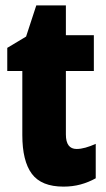

<svg xmlns="http://www.w3.org/2000/svg" viewBox="-20 -750 394 714"><path d="M265 -196Q280 -196 298 -201Q316 -206 336 -215V-87Q309 -72 279.5 -64Q250 -56 216 -56Q134 -56 98.5 -103.5Q63 -151 63 -248V-486H7V-572L77 -614L115 -730H225V-619H329V-486H225V-250Q225 -196 265 -196Z"/></svg>

Font: Noto Sans Malayalam UI ExtraCondensed Black
Style: Regular
Weight: 900
Width: 2
Designer: Jelle Bosma - Monotype Design Team
Foundry: Monotype Imaging Inc.
Version: Version 2.104; ttfautohint (v1.8.4.7-5d5b)